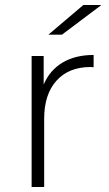

<svg xmlns="http://www.w3.org/2000/svg" viewBox="-20 -745 434 765"><path d="M353 -526V-477L341 -478Q254 -478 205 -423.5Q156 -369 156 -272V0H106V-522H154V-408Q178 -465 229 -495.5Q280 -526 353 -526ZM312 -725H384L227 -607H173Z"/></svg>

Font: Idrija Light
Style: Regular
Weight: 300
Designer: Julieta Ulanovsky
Foundry: Julieta Ulanovsky
Version: Version 7.200